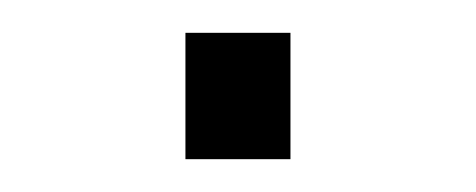

<svg xmlns="http://www.w3.org/2000/svg" viewBox="-20 -97 290 117"><path d="M93 0V-77H157V0Z"/></svg>

Font: Archivo Thin
Style: Regular
Weight: 250
Designer: Hector Gatti
Foundry: Omnibus-Type
Version: Version 2.001